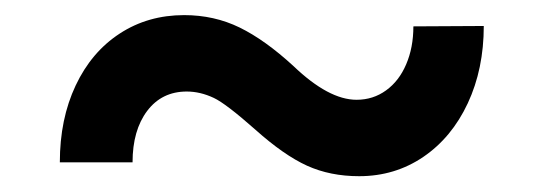

<svg xmlns="http://www.w3.org/2000/svg" viewBox="-20 -418 705 249"><path d="M607.4 -384.3Q607.4 -328.6 586.7 -284.2Q565.9 -239.7 529.1 -214.6Q492.2 -189.5 445.8 -189.5Q408.2 -189.5 378.2 -203.1Q348.1 -216.8 311 -250Q272.9 -283.7 257.3 -291Q239.7 -299.3 222.2 -299.3Q189.9 -299.3 170.9 -274.2Q151.9 -249 151.9 -207.5H57.6Q57.6 -263.7 78.1 -307.1Q98.6 -350.6 135.3 -374.5Q171.9 -398.4 218.8 -398.4Q257.8 -398.4 290.8 -382.3Q323.7 -366.2 360.4 -332.5Q406.2 -288.6 442.4 -288.6Q463.9 -288.6 480.7 -300.8Q497.6 -313 506.8 -334.7Q516.1 -356.4 516.1 -383.8Z"/></svg>

Font: Mardoto Medium
Style: Regular
Weight: 500
Designer: Christian Robertson, Vahan Hovhannisyan
Foundry: Google
Version: Version 1.000